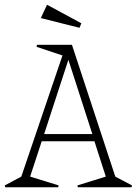

<svg xmlns="http://www.w3.org/2000/svg" viewBox="-41 -789 576 809"><path d="M130.9 -712.9 157.2 -769 301.8 -690.9 293.9 -671.9ZM-21 -7.8 48.8 -44.9 222.2 -555.2 112.8 -591.8 115.2 -600.1H262.2L444.8 -44.9L515.1 -7.8L513.2 0H287.1L285.2 -7.8L404.8 -44.9L356.9 -193.8H134.8L85.9 -44.9L206.1 -7.8L204.1 0H-19ZM145 -224.1H348.1L247.1 -537.1Z"/></svg>

Font: Halibut Cnd Thin
Style: Regular
Weight: 250
Width: 3
Designer: Matteo Maggi
Foundry: Collletttivo
Version: Version 3.080 | FøM Fix